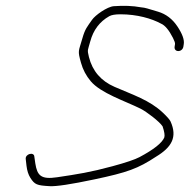

<svg xmlns="http://www.w3.org/2000/svg" viewBox="-20 -655 650 658"><path d="M608.4 -495 609.8 -504C612.2 -518.8 604.9 -539 587.9 -564.5C570.9 -590 548.9 -606.8 521.8 -614.9C494.7 -623 494.7 -623 484.6 -626C478 -628 470.7 -629.3 462.8 -630C435.6 -635.1 404.6 -636.3 370 -633.8C347.2 -632.1 306.2 -602.9 295.2 -586.8C279.7 -564.2 271.6 -556.9 262.1 -522.9C249.3 -477.3 245.4 -483.4 257.7 -439.4C264.1 -416.3 275.2 -395.4 291 -376.6C325.5 -335.7 407.7 -309.2 461.2 -282.8C482.1 -272.5 526.6 -238.4 537.2 -222C543.3 -203.9 545.3 -191.3 543.1 -184C535.4 -165.1 507 -142.6 458 -116.5C442.3 -108.2 411.6 -97.8 365.8 -85.4C288.8 -64.5 246.5 -58.1 175.5 -47.5C120.1 -39.2 107.6 -53.6 101 -95L97.7 -118C97 -135.7 65 -127.9 68.3 -109L70.8 -87C72.8 -70.3 77.1 -56.7 83.8 -46C98.8 -22 107 -19.5 149.8 -17C172.3 -15.6 223.3 -23.3 302.9 -40.1C416.8 -64.1 452.8 -77.2 514.7 -118C568.2 -150.2 588.8 -185 564.4 -239C561.6 -245 552.8 -255 537.9 -269.1C492.3 -312.1 435.2 -330 372.5 -357.4C326.1 -377.6 296.8 -411.6 284.8 -459.5C278 -486.3 281.4 -482.6 289.3 -513C299.8 -552.1 321.5 -580.9 354.5 -599.5C362.1 -603.8 375 -606 393 -606C449.7 -606 499.8 -591.5 531.9 -574C545.5 -568.2 559.1 -551.9 572.7 -525.2C578 -514.8 580.4 -507.7 579.8 -504L578.4 -495C577 -486.2 582.6 -480 591 -480C599.5 -480 607 -486.2 608.4 -495Z"/></svg>

Font: MewTooHand
Style: Ita
Weight: 400
Designer: Mew Too, Robert Jablonski
Version: Version 0.77